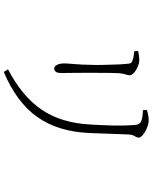

<svg xmlns="http://www.w3.org/2000/svg" viewBox="87 -862 825 1040"><g transform="rotate(90 500.0 -341.5)"><path d="M369 51 355 28Q503 -49 574.5 -155.5Q646 -262 654 -418Q656 -454 657.5 -485.5Q659 -517 659.5 -545Q660 -573 659.5 -600Q659 -627 657 -654Q656 -665 653 -675.5Q650 -686 636 -693Q629 -697 612.5 -699.5Q596 -702 576 -703L575 -724Q589 -729 605 -731.5Q621 -734 632 -734Q646 -734 662 -728.5Q678 -723 692.5 -714.5Q707 -706 716 -697Q725 -688 725 -682Q725 -672 721 -665.5Q717 -659 713 -651Q709 -643 708 -626Q707 -604 706 -576.5Q705 -549 704 -520.5Q703 -492 702 -464.5Q701 -437 700 -414Q693 -242 612.5 -129.5Q532 -17 369 51ZM257 -656 256 -677Q270 -680 283 -681.5Q296 -683 305 -683Q318 -683 332 -678Q346 -673 358.5 -665.5Q371 -658 379 -649Q387 -640 387 -632Q387 -624 385 -617Q383 -610 380.5 -600.5Q378 -591 376 -573Q375 -560 374.5 -527.5Q374 -495 374 -453.5Q374 -412 374 -371.5Q374 -331 374.5 -301Q375 -271 375 -262Q375 -238 367.5 -230Q360 -222 352 -222Q343 -222 336.5 -229Q330 -236 326.5 -248Q323 -260 323 -274Q323 -294 326.5 -330.5Q330 -367 331 -432Q332 -455 331 -489.5Q330 -524 329 -557Q328 -590 326 -607Q325 -626 322.5 -634Q320 -642 307 -646Q295 -651 283.5 -652.5Q272 -654 257 -656Z"/></g></svg>

Font: Noto Serif KR
Style: Regular
Weight: 200
Designer: Ryoko NISHIZUKA 西塚涼子 (kana & ideographs); Frank Grießhammer (Latin, Greek & Cyrillic); Wenlong ZHANG 张文龙 (bopomofo); San
Foundry: Adobe
Version: Version 2.001;hotconv 1.1.0;makeotfexe 2.6.0